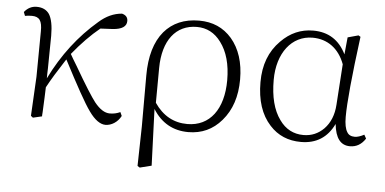

<svg xmlns="http://www.w3.org/2000/svg" viewBox="-50 -618 1838 917"><g transform="rotate(5 869.0 -159.5)"><path d="M467 14C495 14 525 -4 541 -35L533 -53C518 -46 502 -42 483 -42C458 -42 434 -58 409 -89C391 -112 356 -167 305 -255C291 -278 280 -296 273 -309C316 -362 360 -407 403 -442L462 -445C506 -448 528 -463 528 -489C528 -506 519 -517 500 -522C461 -519 425 -503 390 -472C300 -395 226 -299 169 -183C169 -192 169 -208 170 -230C171 -314 172 -366 172 -387C172 -435 165 -469 152 -490C139 -509 119 -519 91 -519C68 -519 48 -509 32 -489L39 -471C49 -473 60 -474 72 -474C108 -474 122 -455 121 -403L119 -186L109 2L119 10L162 0C162 -4 162 -10 163 -19C166 -74 167 -114 168 -140C189 -179 216 -223 248 -272C251 -276 253 -279 254 -281C317 -160 361 -80 388 -43C415 -5 442 14 467 14Z M704 189 694 -82C734 -18 791 14 864 14C928 14 981 -10 1023 -59C1067 -110 1089 -176 1089 -258C1089 -339 1068 -404 1027 -452C987 -498 935 -521 870 -521C799 -521 743 -497 703 -450C662 -401 641 -330 641 -238V6L637 196L648 203ZM856 -24C791 -24 738 -53 698 -112L699 -279C700 -411 761 -490 862 -490C909 -490 948 -470 978 -429C1011 -385 1028 -325 1028 -249C1028 -110 964 -24 856 -24Z M1404 14C1477 14 1530 -19 1562 -86C1569 -19 1594 14 1639 14C1670 14 1694 0 1713 -29L1703 -47C1686 -38 1671 -33 1658 -33C1641 -33 1628 -39 1621 -52C1612 -66 1607 -90 1607 -124C1607 -191 1619 -320 1644 -511L1634 -517L1583 -503L1575 -421C1542 -488 1489 -521 1417 -521C1358 -521 1307 -499 1263 -454C1212 -403 1187 -337 1187 -254C1187 -167 1209 -99 1254 -50C1293 -7 1343 14 1404 14ZM1413 -20C1366 -20 1327 -40 1298 -81C1265 -126 1249 -189 1249 -270C1249 -399 1317 -487 1417 -487C1489 -487 1544 -446 1571 -373L1558 -178C1555 -129 1539 -90 1511 -61C1484 -34 1452 -20 1413 -20Z"/></g></svg>

Font: AllPunType ExtraLight
Style: Regular
Weight: 280
Version: 1.0